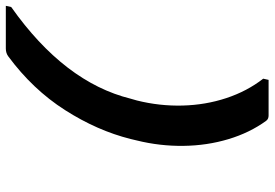

<svg xmlns="http://www.w3.org/2000/svg" viewBox="-158 -634 920 643"><g transform="rotate(-90 301.5 -313.0)"><path d="M434 -745Q445 -753 460 -753H603L599 -735Q347 -557 292 -335L286 -314Q267 -238 269 -161Q271 -84 294 -14.5Q317 55 359 109L355 127H236Q231 127 226.5 125.5Q222 124 218 119Q178 64 156.5 -7.5Q135 -79 134 -158Q133 -237 152 -314L157 -335Q185 -447 254 -555Q323 -663 434 -745Z"/></g></svg>

Font: Recursive Mn Lnr St SmB
Style: Italic
Weight: 600
Italic angle: -15°
Monospace: yes
Version: Version 1.079;hotconv 1.0.112;makeotfexe 2.5.65598; ttfautoh